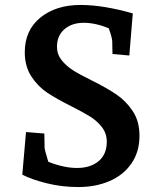

<svg xmlns="http://www.w3.org/2000/svg" viewBox="-20 -740 648 775"><path d="M70 -35 85 -207 159 -201 160 -144Q160 -136 175 -87Q238 -62 291 -62Q345 -62 378 -89.5Q411 -117 411 -168Q411 -201 392 -226Q373 -251 344.5 -269Q316 -287 268 -311Q208 -341 170.5 -366Q133 -391 106.5 -431.5Q80 -472 80 -529Q80 -618 143 -669Q206 -720 305 -720Q396 -720 516 -686L502 -516L434 -522L433 -573Q433 -586 419 -626Q365 -648 318 -648Q270 -648 240 -622Q210 -596 210 -551Q210 -521 228.5 -497.5Q247 -474 274.5 -456.5Q302 -439 349 -416Q411 -385 449.5 -359Q488 -333 515.5 -292Q543 -251 543 -192Q543 -127 510.5 -80Q478 -33 422 -9Q366 15 296 15Q229 15 167.5 -0.5Q106 -16 70 -35Z"/></svg>

Font: Andada Pro
Style: Bold
Weight: 700
Designer: Carolina Giovagnoli
Foundry: Huerta Tipografica
Version: Version 3.005; ttfautohint (v1.8.4)